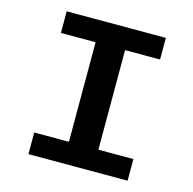

<svg xmlns="http://www.w3.org/2000/svg" viewBox="-103 -804 916 909"><g transform="rotate(15 355.0 -350.0)"><path d="M600 -594H428.5V-106H600V0H114V-106H284V-594H114V-700H600Z"/></g></svg>

Font: League Mono SemiBold
Style: Regular
Weight: 600
Width: 6
Designer: Tyler Finck
Foundry: The League of Moveable Type / Tyler Finck
Version: Version 2.300;RELEASE